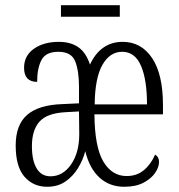

<svg xmlns="http://www.w3.org/2000/svg" viewBox="-20 -704 683 734"><path d="M160 10Q107 10 73.5 -28.5Q40 -67 40 -148Q40 -227 84 -265Q128 -303 218 -306L282 -309V-372Q282 -433 267.5 -469.5Q253 -506 203 -506Q155 -506 138.5 -474.5Q122 -443 122 -391Q72 -391 72 -445Q72 -491 109.5 -517.5Q147 -544 205 -544Q250 -544 279.5 -523.5Q309 -503 324 -457Q343 -499 374.5 -521.5Q406 -544 449 -544Q520 -544 561.5 -482Q603 -420 603 -302V-267H341Q342 -142 375 -86.5Q408 -31 464 -31Q503 -31 530 -53.5Q557 -76 573 -113Q588 -104 588 -85Q588 -65 573 -43Q558 -21 528.5 -5.5Q499 10 455 10Q399 10 360.5 -25Q322 -60 306 -126Q297 -92 278 -61Q259 -30 230 -10Q201 10 160 10ZM542 -305Q542 -399 519 -452.5Q496 -506 447 -506Q400 -506 371.5 -456Q343 -406 342 -305ZM173 -30Q220 -30 251.5 -75Q283 -120 283 -192L282 -278L229 -275Q159 -271 130.5 -238.5Q102 -206 102 -145Q102 -91 120 -60.5Q138 -30 173 -30ZM213 -640V-684H438V-640Z"/></svg>

Font: Noto Serif ExtraCondensed Light
Style: Regular
Weight: 300
Width: 2
Designer: Monotype Design Team
Foundry: Monotype Imaging Inc.
Version: Version 2.014; ttfautohint (v1.8.4.7-5d5b)